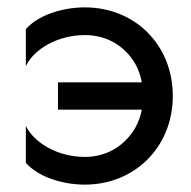

<svg xmlns="http://www.w3.org/2000/svg" viewBox="-20 -490 518 520"><path d="M137 -267V-193H364C361 -176 355 -160 347 -145C319 -96 270 -65 210 -65C135 -65 72 -104 50 -149V-49C82 -12 147 10 210 10C345 10 448 -92 448 -230C448 -369 345 -470 210 -470C147 -470 82 -448 50 -411V-311C72 -357 136 -395 210 -395C270 -395 319 -365 347 -316C355 -301 361 -284 364 -267Z"/></svg>

Font: Jost
Style: Regular
Weight: 400
Version: Version 3.710